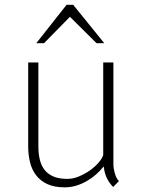

<svg xmlns="http://www.w3.org/2000/svg" viewBox="-20 -781 607 811"><path d="M418 -78.1Q404.3 -60.5 386 -44.4Q367.7 -28.3 346.4 -16.1Q325.2 -3.9 301.8 3.2Q278.3 10.3 253.4 10.3Q209 10.3 179.4 -3.7Q149.9 -17.6 132.1 -41.3Q114.3 -64.9 106.7 -96.2Q99.1 -127.4 99.1 -162.6V-517.1H142.1V-162.6Q142.1 -132.8 147.9 -107.7Q153.8 -82.5 167.7 -64.2Q181.6 -45.9 205.3 -35.6Q229 -25.4 264.6 -25.4Q288.1 -25.4 313 -35.6Q337.9 -45.9 359.4 -61Q380.9 -76.2 396.2 -93.8Q411.6 -111.3 416 -126.5V-517.1H459V-83.5Q459 -79.6 460.2 -71Q461.4 -62.5 464.1 -52.2Q466.8 -42 471.2 -32.2Q475.6 -22.5 482.4 -16.1L458 8.8Q442.9 -6.3 432.4 -26.4Q421.9 -46.4 418 -78.1ZM420.4 -598.6H387.7L275.4 -710L166 -598.6H133.3L261.2 -760.7H289.1Z"/></svg>

Font: Ufes Sans Thin
Style: Regular
Weight: 100
Designer: Ricardo Esteves & Thais Bronze
Foundry: ProDesignUfes - Ricardo Esteves, Thais Bronze (This is a derivative work, based on Roboto family, by Christian Robertson
Version: Version 2.0